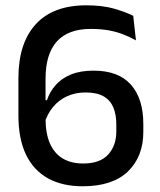

<svg xmlns="http://www.w3.org/2000/svg" viewBox="-20 -670 588 704"><path d="M283 13Q208.5 13 155.8 -16.2Q103 -45.5 75.2 -103.2Q47.5 -161 47.5 -247V-384Q47.5 -511 110.8 -580.8Q174 -650.5 296.5 -650.5Q355.5 -650.5 397.5 -638.5Q439.5 -626.5 468.5 -612L478.5 -522Q457 -534 433 -543.5Q409 -553 379.8 -558.5Q350.5 -564 313 -564Q230 -564 188.5 -518Q147 -472 147 -381V-235.5Q147 -180.5 163.2 -143.8Q179.5 -107 210.2 -88.8Q241 -70.5 285 -70.5Q347 -70.5 376.8 -103.5Q406.5 -136.5 406.5 -188V-214Q406.5 -250 395.5 -276.2Q384.5 -302.5 359.8 -316.8Q335 -331 293.5 -331Q256.5 -331 226.2 -317.2Q196 -303.5 174.5 -277.8Q153 -252 142.5 -216.5L135.5 -302.5H152Q162.5 -333.5 184 -358Q205.5 -382.5 240 -396.8Q274.5 -411 323 -411Q414 -411 459.8 -359.8Q505.5 -308.5 505.5 -215.5V-186.5Q505.5 -96 449.2 -41.5Q393 13 283 13Z"/></svg>

Font: Anek Kannada Medium Medium
Style: Regular
Weight: 500
Version: Version 1.003